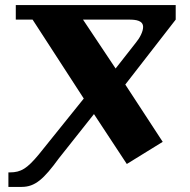

<svg xmlns="http://www.w3.org/2000/svg" viewBox="-20 -734 746 754"><path d="M13 0H65C118 0 152 -31 211 -112L349 -286L478 -90L619 -177L472 -402L670 -657V-714H42V-657H108L309 -347L132 -127C87 -73 63 -57 19 -57H13ZM434 -465 306 -657H487C515 -657 542 -653 542 -628C542 -610 529 -585 514 -567Z"/></svg>

Font: Noto Serif Georgian Extra
Style: Regular
Weight: 800
Designer: Monotype Design Team
Foundry: Monotype Imaging Inc.
Version: Version 1.901